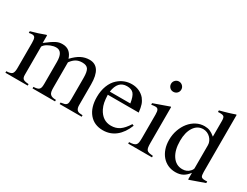

<svg xmlns="http://www.w3.org/2000/svg" viewBox="-67 -1164 2133 1655"><g transform="rotate(30 1000.0 -336.5)"><path d="M19 -415Q60 -426 90.5 -436Q121 -446 159 -460L166 -458V-383Q197 -407 219 -422Q241 -437 258 -445.5Q275 -454 289.5 -457Q304 -460 321 -460Q400 -460 427 -376Q468 -420 507 -440Q546 -460 590 -460Q706 -460 706 -282V-76Q706 -20 749 -17L775 -15V0H556V-15Q578 -18 591 -21.5Q604 -25 611 -32.5Q618 -40 620 -53Q622 -66 622 -87V-298Q622 -360 606 -384Q590 -408 547 -408Q512 -408 486.5 -393.5Q461 -379 438 -347V-95Q438 -72 441 -56.5Q444 -41 452.5 -32Q461 -23 475 -19Q489 -15 510 -15V0H286V-15Q307 -16 320.5 -19.5Q334 -23 341.5 -31Q349 -39 351.5 -52Q354 -65 354 -86V-303Q354 -408 288 -408Q262 -408 233 -396.5Q204 -385 185 -368Q180 -363 175 -357Q170 -351 170 -349V-67Q170 -38 184 -27.5Q198 -17 238 -15V0H16V-15Q58 -16 72 -30Q86 -44 86 -85V-338Q86 -374 78.5 -388Q71 -402 51 -402Q36 -402 19 -398Z M1202 -157Q1170 -76 1116 -33Q1062 10 990 10Q903 10 853 -50Q803 -110 803 -214Q803 -276 822.5 -326.5Q842 -377 877 -408Q935 -460 1012 -460Q1051 -460 1084 -445Q1117 -430 1140 -403Q1149 -391 1156 -379Q1163 -367 1168 -352.5Q1173 -338 1176.5 -319.5Q1180 -301 1183 -277H875Q877 -231 882.5 -202.5Q888 -174 902 -145Q946 -59 1031 -59Q1079 -59 1114.5 -83Q1150 -107 1186 -164ZM1081 -309Q1071 -374 1050 -399Q1029 -424 983 -424Q893 -424 877 -309Z M1401 -457V-102Q1401 -75 1403.5 -58.5Q1406 -42 1413.5 -33Q1421 -24 1435.5 -20.5Q1450 -17 1475 -15V0H1238V-15Q1264 -16 1279.5 -20Q1295 -24 1303.5 -33Q1312 -42 1314.5 -58.5Q1317 -75 1317 -102V-334Q1317 -367 1309.5 -380.5Q1302 -394 1284 -394Q1268 -394 1250 -391L1242 -390V-405L1397 -460ZM1350 -683Q1372 -683 1387 -668Q1402 -653 1402 -632Q1402 -610 1387 -595.5Q1372 -581 1350 -581Q1329 -581 1314.5 -596Q1300 -611 1300 -632Q1300 -653 1315 -668Q1330 -683 1350 -683Z M1840 7V-57Q1814 -22 1784 -6Q1754 10 1712 10Q1671 10 1637 -5.5Q1603 -21 1578.5 -49.5Q1554 -78 1540.5 -117.5Q1527 -157 1527 -205Q1527 -258 1543.5 -304.5Q1560 -351 1588 -385.5Q1616 -420 1654 -440Q1692 -460 1735 -460Q1765 -460 1788 -450.5Q1811 -441 1840 -417V-573Q1840 -604 1831 -614Q1822 -624 1794 -624Q1788 -624 1783 -624Q1778 -624 1772 -623V-639Q1796 -645 1815 -650.5Q1834 -656 1851.5 -661Q1869 -666 1885 -671.5Q1901 -677 1919 -683L1924 -681V-114Q1924 -79 1932.5 -68Q1941 -57 1968 -57Q1970 -57 1973.5 -57Q1977 -57 1991 -58V-42L1844 10ZM1840 -332Q1840 -352 1831.5 -370Q1823 -388 1809 -402Q1795 -416 1776.5 -424Q1758 -432 1738 -432Q1681 -432 1647 -381Q1613 -330 1613 -245Q1613 -152 1650.5 -97Q1688 -42 1751 -42Q1796 -42 1823 -72Q1831 -80 1835.5 -88.5Q1840 -97 1840 -102Z"/></g></svg>

Font: Klingon pIqaD vaHbo'
Style: Regular
Weight: 400
Width: 0
Designer: Mike Neff (qa'vaj)
Foundry: Mike Neff and Michael Everson
Version: Version 2.003